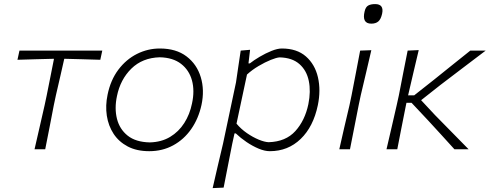

<svg xmlns="http://www.w3.org/2000/svg" viewBox="-20 -748 2454 962"><path d="M153 0Q166 -56.5 177.8 -108Q189.5 -159.5 203.5 -220.5L214 -270Q224 -321 233 -365.2Q242 -409.5 250.5 -453.5Q206.5 -452.5 159.8 -451.2Q113 -450 67.5 -448.5L77.5 -494.5H492.5L482.5 -448.5Q437 -450 390.5 -451.2Q344 -452.5 302 -453.5Q292 -409 282 -365.2Q272 -321.5 260 -270L249.5 -220.5Q238 -160 227.8 -107.8Q217.5 -55.5 206.5 0Z M728 9.5Q665 9.5 620.2 -14Q575.5 -37.5 549.2 -77.5Q523 -117.5 515.2 -168.2Q507.5 -219 519 -273.5Q534 -347 573 -398.8Q612 -450.5 666.2 -477.8Q720.5 -505 781 -505Q862.5 -505 914.5 -465.5Q966.5 -426 986 -361.2Q1005.5 -296.5 989.5 -222Q974.5 -153.5 938 -101.2Q901.5 -49 847.8 -19.8Q794 9.5 728 9.5ZM730.5 -34.5Q789 -36 832.2 -62Q875.5 -88 903.2 -131.5Q931 -175 942 -229.5Q956 -293.5 941.8 -345.2Q927.5 -397 887 -428.2Q846.5 -459.5 780.5 -461Q693.5 -458.5 638.2 -404.2Q583 -350 566 -266.5Q553 -205 566 -153Q579 -101 619.5 -68.5Q660 -36 730.5 -34.5Z M1045.5 194.5Q1058 139 1070.5 85.8Q1083 32.5 1097.5 -28.5L1162.5 -335.5Q1168 -373.5 1174 -414Q1180 -454.5 1186 -494.5L1233 -498.5L1225 -430.5H1232Q1251.5 -446 1281 -463.5Q1310.5 -481 1340.5 -493Q1370.5 -505 1392 -505Q1467.5 -505 1512.8 -465.2Q1558 -425.5 1573 -360.8Q1588 -296 1572.5 -221Q1550 -113 1486.5 -51.8Q1423 9.5 1332 9.5Q1306.5 9.5 1276 -3.2Q1245.5 -16 1215.5 -36.2Q1185.5 -56.5 1161.5 -79.5H1155L1143.5 -27Q1131.5 33.5 1121.5 84.8Q1111.5 136 1100.5 192ZM1326 -35.5Q1411.5 -38 1459.8 -91.2Q1508 -144.5 1525 -226Q1538 -290 1527.2 -342.5Q1516.5 -395 1480.2 -427Q1444 -459 1381 -460.5Q1365.5 -459.5 1336.8 -448Q1308 -436.5 1275.5 -417.2Q1243 -398 1217.5 -374.5L1165 -128.5Q1187.5 -101.5 1217.2 -81Q1247 -60.5 1276 -48.5Q1305 -36.5 1326 -35.5Z M1680 0Q1692.5 -56 1704.5 -107.8Q1716.5 -159.5 1731 -220.5L1741.5 -270.5Q1753.5 -333.5 1763.8 -386Q1774 -438.5 1784.5 -494.5L1840.5 -496.5Q1827.5 -440.5 1815 -387Q1802.5 -333.5 1787.5 -270.5L1777 -220.5Q1765 -159.5 1754.8 -107.8Q1744.5 -56 1733.5 0ZM1840.5 -629.5Q1792 -629.5 1807 -691.5Q1812 -713 1824.8 -720.2Q1837.5 -727.5 1859.5 -727.5Q1905 -727.5 1894.5 -679Q1888.5 -652 1875.8 -640.8Q1863 -629.5 1840.5 -629.5Z M1916.5 0Q1929.5 -56 1941.5 -107.5Q1953.5 -159 1967.5 -220.5L1978.5 -270.5Q1990.5 -332.5 2001 -386.2Q2011.5 -440 2022.5 -494.5L2078 -497Q2064.5 -441 2052 -387.2Q2039.5 -333.5 2025.5 -273.5L2024.5 -270.5H2055.5L2155 -349Q2200 -385.5 2245.8 -422Q2291.5 -458.5 2336.5 -494.5H2413.5Q2356.5 -451.5 2300 -408.5Q2243.5 -365.5 2187 -322.5L2090 -246L2159.5 -171.5Q2201.5 -128.5 2244 -85.5Q2286.5 -42.5 2328 0H2257Q2224.5 -36 2191.8 -71.8Q2159 -107.5 2126 -143.5L2042 -233H2016.5L2013 -216Q2001 -156.5 1991.2 -106.2Q1981.5 -56 1970.5 0Z"/></svg>

Font: Commissioner Loud ExtraLight
Style: Italic
Weight: 200
Italic angle: -12°
Designer: Kostas Bartsokas
Foundry: Kostas Bartsokas
Version: Version 1.000; ttfautohint (v1.8.3)